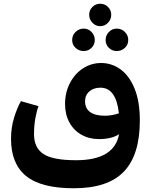

<svg xmlns="http://www.w3.org/2000/svg" viewBox="-20 -744 817 1027"><path d="M728 -100Q728 85 642.5 174Q557 263 375 263Q200 263 119.5 197.5Q39 132 39 -1Q39 -61 55 -113.5Q71 -166 92 -203L186 -176Q176 -150 169 -111Q162 -72 162 -26Q162 46 212 79.5Q262 113 387 113Q591 113 617 -26Q577 0 509 0Q457 0 415.5 -23.5Q374 -47 351 -89.5Q328 -132 328 -188Q328 -250 354.5 -300.5Q381 -351 425 -379Q469 -407 521 -407Q577 -407 624 -373.5Q671 -340 699.5 -271Q728 -202 728 -100ZM541 -125Q579 -125 616 -138Q601 -275 517 -275Q481 -275 458 -255Q435 -235 435 -202Q435 -165 461.5 -145Q488 -125 541 -125ZM457 -665Q457 -690 474.5 -707Q492 -724 516 -724Q540 -724 557.5 -707Q575 -690 575 -665Q575 -640 557.5 -622Q540 -604 516 -604Q492 -604 474.5 -622Q457 -640 457 -665ZM366 -530Q366 -555 384 -573Q402 -591 428 -591Q452 -591 469.5 -573Q487 -555 487 -530Q487 -505 469.5 -488Q452 -471 428 -471Q402 -471 384 -488Q366 -505 366 -530ZM545 -530Q545 -555 562.5 -573Q580 -591 604 -591Q630 -591 648 -573Q666 -555 666 -530Q666 -505 648 -488Q630 -471 604 -471Q580 -471 562.5 -488Q545 -505 545 -530Z"/></svg>

Font: FiraGOUPP
Style: Bold
Weight: 700
Designer: bBox Type
Foundry: bBox Type GmbH
Version: Version 1.001